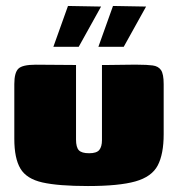

<svg xmlns="http://www.w3.org/2000/svg" viewBox="-20 -617 597 644"><path d="M235 -399V-149Q235 -123 244.5 -113Q254 -103 279 -103Q304 -103 313 -114Q322 -125 322 -147V-399Q323 -399 340 -399Q357 -399 379 -399.5Q401 -400 419.5 -400Q438 -400 442 -400Q473 -400 492 -397.5Q511 -395 520 -382Q529 -369 529 -335V-167Q529 -100 509 -62Q489 -24 434 -8.5Q379 7 275 7Q176 7 122.5 -5Q69 -17 48.5 -51.5Q28 -86 28 -151V-335Q28 -373 41.5 -386.5Q55 -400 100 -400Q134 -400 167.5 -399.5Q201 -399 235 -399ZM310 -460 359 -597 470 -595 395 -460ZM159 -460 208 -597 319 -595 244 -460Z"/></svg>

Font: Genos Black
Style: Regular
Weight: 900
Designer: Robert E. Leuschke
Foundry: Robert E. Leuschke
Version: Version 1.010